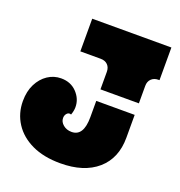

<svg xmlns="http://www.w3.org/2000/svg" viewBox="-130 -811 882 939"><g transform="rotate(20 311.5 -341.0)"><path d="M603 -700V-530H597Q575 -530 561 -516.5Q547 -503 547 -480V-389H347V-480Q347 -503 333.5 -516.5Q320 -530 297 -530H191V-700ZM10 -206Q10 -257 29 -294.5Q48 -332 79.5 -353Q111 -374 149 -374Q199 -374 230.5 -341Q262 -308 262 -265Q262 -246 254 -224Q250 -226 246 -226Q237 -226 230 -217Q223 -208 223 -195Q223 -175 241 -160Q259 -145 285 -145Q347 -145 347 -244V-329H547V-210Q547 -103 477.5 -42.5Q408 18 285 18Q199 18 137.5 -11Q76 -40 43 -91Q10 -142 10 -206Z"/></g></svg>

Font: Exile
Style: Regular
Weight: 400
Designer: Bartłomiej Rózga @rozgatype
Version: Version 1.000; ttfautohint (v1.8.4.7-5d5b)